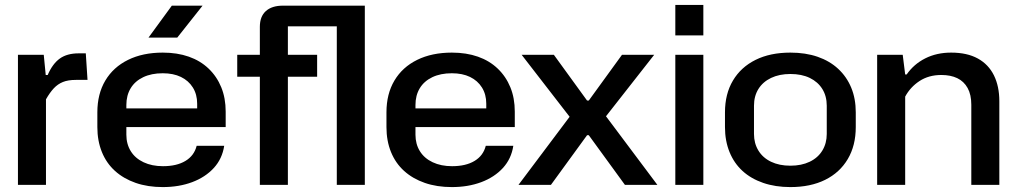

<svg xmlns="http://www.w3.org/2000/svg" viewBox="-20 -752 4132 781"><path d="M53 0V-529H158L166 -447H174Q194 -493 223.5 -514Q253 -535 300 -535H329L336 -427H289Q257 -427 236 -418.5Q215 -410 199 -393Q183 -376 167 -348V0Z M642 9Q581 9 532 -8Q483 -25 448 -56.5Q413 -88 394.5 -133.5Q376 -179 376 -235V-295Q376 -370 408.5 -424.5Q441 -479 501 -508.5Q561 -538 642 -538Q701 -538 748 -521.5Q795 -505 828.5 -473Q862 -441 880 -397Q898 -353 898 -298V-235H476V-311H794L782 -294V-330Q782 -368 764.5 -396Q747 -424 716 -439Q685 -454 642 -454Q596 -454 562.5 -438Q529 -422 511.5 -393Q494 -364 494 -325V-204Q494 -166 512 -137Q530 -108 564 -92Q598 -76 643 -76Q699 -76 734.5 -97.5Q770 -119 780 -159H892Q884 -106 849.5 -68.5Q815 -31 761.5 -11Q708 9 642 9ZM584 -599 679 -729H804L701 -599Z M1037 0V-440H945V-529H1037V-643Q1037 -685 1061.5 -707Q1086 -729 1131 -729H1464V0H1350V-645H1151V-529H1270V-440H1151V0Z M1818 9Q1757 9 1708 -8Q1659 -25 1624 -56.5Q1589 -88 1570.5 -133.5Q1552 -179 1552 -235V-295Q1552 -370 1584.5 -424.5Q1617 -479 1677 -508.5Q1737 -538 1818 -538Q1877 -538 1924 -521.5Q1971 -505 2004.5 -473Q2038 -441 2056 -397Q2074 -353 2074 -298V-235H1652V-311H1970L1958 -294V-330Q1958 -368 1940.5 -396Q1923 -424 1892 -439Q1861 -454 1818 -454Q1772 -454 1738.5 -438Q1705 -422 1687.5 -393Q1670 -364 1670 -325V-204Q1670 -166 1688 -137Q1706 -108 1740 -92Q1774 -76 1819 -76Q1875 -76 1910.5 -97.5Q1946 -119 1956 -159H2068Q2060 -106 2025.5 -68.5Q1991 -31 1937.5 -11Q1884 9 1818 9Z M2089 0 2297 -277 2102 -529H2233L2368 -343H2375L2510 -529H2641L2445 -279L2654 0H2522L2375 -202H2368L2221 0Z M2727 0V-529H2841V0ZM2727 -608V-732H2841V-608Z M3195 9Q3134 9 3084.5 -8Q3035 -25 3000.5 -56.5Q2966 -88 2947.5 -133.5Q2929 -179 2929 -235V-295Q2929 -370 2961.5 -424.5Q2994 -479 3053.5 -508.5Q3113 -538 3195 -538Q3257 -538 3306 -521Q3355 -504 3389.5 -472Q3424 -440 3442.5 -395.5Q3461 -351 3461 -295V-235Q3461 -160 3428.5 -105Q3396 -50 3336.5 -20.5Q3277 9 3195 9ZM3195 -78Q3240 -78 3273.5 -94Q3307 -110 3325 -139.5Q3343 -169 3343 -207V-322Q3343 -361 3325 -390Q3307 -419 3274 -435Q3241 -451 3195 -451Q3150 -451 3116.5 -435Q3083 -419 3065 -390Q3047 -361 3047 -322V-207Q3047 -169 3065 -139.5Q3083 -110 3116.5 -94Q3150 -78 3195 -78Z M3548 0V-529H3652L3662 -449H3668Q3697 -491 3743.5 -514.5Q3790 -538 3849 -538Q3914 -538 3957.5 -514Q4001 -490 4023 -445.5Q4045 -401 4045 -340V0H3931V-326Q3931 -367 3916 -394Q3901 -421 3874 -434Q3847 -447 3809 -447Q3758 -447 3720.5 -422.5Q3683 -398 3662 -359V0Z"/></svg>

Font: Hubot Sans Condensed ExtraLight Medium
Style: Regular
Weight: 500
Version: Version 2.000